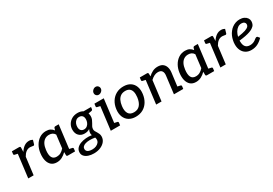

<svg xmlns="http://www.w3.org/2000/svg" viewBox="44 -1820 4390 3086"><g transform="rotate(-30 2239.0 -276.5)"><path d="M69 0 132 -509H190Q206 -509 212 -503Q218 -497 217 -482L214 -408Q247 -460 288 -489Q329 -518 380 -518Q400 -518 416 -513Q432 -508 445 -500L423 -425Q421 -419 415.5 -415.5Q410 -412 404 -412Q398 -412 379 -416Q360 -420 345 -420Q302 -420 268.5 -395Q235 -370 209 -322L169 0ZM160 -509 138 -424 71 -439Q60 -441 56 -447Q52 -453 53 -463L59 -509Z M601 7Q539 7 500.5 -25.5Q462 -58 446.5 -116.5Q431 -175 441 -253Q450 -327 484 -387Q518 -447 571.5 -482.5Q625 -518 693 -518Q741 -518 773 -501Q805 -484 828 -453L839 -489Q845 -509 867 -509H928L865 0H804Q782 0 781 -20L780 -78Q742 -39 698 -16Q654 7 601 7ZM644 -73Q685 -73 718.5 -91.5Q752 -110 782 -145L811 -386Q792 -416 766.5 -428.5Q741 -441 707 -441Q662 -441 628 -419Q594 -397 573 -355Q552 -313 545 -253Q534 -165 557.5 -119Q581 -73 644 -73ZM837 0 859 -85 927 -70Q937 -68 941 -62Q945 -56 944 -46L938 0Z M1188 181Q1132 181 1087.5 166Q1043 151 1017 122.5Q991 94 991 55Q991 7 1019 -24.5Q1047 -56 1093.5 -73.5Q1140 -91 1195 -95.5Q1250 -100 1302 -91Q1299 -100 1296.5 -109.5Q1294 -119 1294 -130Q1294 -145 1298.5 -161.5Q1303 -178 1313 -198Q1294 -185 1270.5 -178Q1247 -171 1215 -171Q1154 -171 1114 -210.5Q1074 -250 1074 -321Q1074 -374 1099.5 -418Q1125 -462 1171 -489Q1217 -516 1281 -516Q1308 -516 1333 -509.5Q1358 -503 1378 -490H1517L1513 -458Q1511 -436 1492 -431L1431 -420Q1435 -407 1437.5 -393.5Q1440 -380 1440 -366Q1440 -333 1428 -304.5Q1416 -276 1402 -254Q1389 -234 1377.5 -211Q1366 -188 1366 -161Q1366 -142 1375.5 -123.5Q1385 -105 1397 -88Q1409 -69 1418.5 -47Q1428 -25 1428 2Q1428 54 1397 94Q1366 134 1311.5 157.5Q1257 181 1188 181ZM1197 112Q1236 112 1267.5 98.5Q1299 85 1317.5 62Q1336 39 1336 10Q1336 2 1335 -5.5Q1334 -13 1332.5 -20Q1331 -27 1329 -31Q1275 -40 1230.5 -39.5Q1186 -39 1153.5 -29Q1121 -19 1103.5 -1.5Q1086 16 1086 42Q1086 65 1098.5 80.5Q1111 96 1135.5 104Q1160 112 1197 112ZM1243 -233Q1275 -233 1299 -252Q1323 -271 1335.5 -300.5Q1348 -330 1348 -362Q1348 -404 1327 -426Q1306 -448 1269 -448Q1236 -448 1213 -430Q1190 -412 1177.5 -383.5Q1165 -355 1165 -321Q1165 -278 1185.5 -255.5Q1206 -233 1243 -233Z M1601 0 1664 -509H1764L1701 0ZM1673 0 1695 -85 1763 -70Q1773 -68 1777 -62Q1781 -56 1780 -46L1774 0ZM1692 -509 1670 -424 1603 -439Q1592 -441 1588 -447Q1584 -453 1585 -463L1591 -509ZM1724 -598Q1697 -598 1679.5 -618Q1662 -638 1665 -665Q1668 -693 1691 -713.5Q1714 -734 1741 -734Q1770 -734 1787.5 -713.5Q1805 -693 1802 -665Q1799 -638 1775.5 -618Q1752 -598 1724 -598Z M2130 -517Q2206 -517 2256.5 -484.5Q2307 -452 2329.5 -393Q2352 -334 2342 -255Q2332 -177 2295.5 -117.5Q2259 -58 2200.5 -25.5Q2142 7 2065 7Q1991 7 1939.5 -25.5Q1888 -58 1864.5 -117.5Q1841 -177 1851 -255Q1861 -334 1898.5 -393Q1936 -452 1995.5 -484.5Q2055 -517 2130 -517ZM2075 -70Q2147 -70 2187.5 -118Q2228 -166 2239 -254Q2246 -314 2235.5 -355Q2225 -396 2196.5 -417.5Q2168 -439 2121 -439Q2071 -439 2037 -417Q2003 -395 1982.5 -353.5Q1962 -312 1955 -254Q1944 -169 1973 -119.5Q2002 -70 2075 -70Z M2443 0 2506 -509H2566Q2587 -509 2590 -489L2591 -438Q2628 -474 2671 -495.5Q2714 -517 2766 -517Q2822 -517 2856.5 -493Q2891 -469 2906 -425Q2921 -381 2914 -324L2873 0H2773L2813 -324Q2820 -378 2798.5 -408Q2777 -438 2726 -438Q2690 -438 2655.5 -420.5Q2621 -403 2589 -372L2543 0ZM2845 0 2867 -85 2935 -70Q2945 -68 2949 -62Q2953 -56 2952 -46L2946 0ZM2534 -509 2512 -424 2445 -439Q2434 -441 2430 -447Q2426 -453 2427 -463L2433 -509Z M3183 7Q3121 7 3082.5 -25.5Q3044 -58 3028.5 -116.5Q3013 -175 3023 -253Q3032 -327 3066 -387Q3100 -447 3153.5 -482.5Q3207 -518 3275 -518Q3323 -518 3355 -501Q3387 -484 3410 -453L3421 -489Q3427 -509 3449 -509H3510L3447 0H3386Q3364 0 3363 -20L3362 -78Q3324 -39 3280 -16Q3236 7 3183 7ZM3226 -73Q3267 -73 3300.5 -91.5Q3334 -110 3364 -145L3393 -386Q3374 -416 3348.5 -428.5Q3323 -441 3289 -441Q3244 -441 3210 -419Q3176 -397 3155 -355Q3134 -313 3127 -253Q3116 -165 3139.5 -119Q3163 -73 3226 -73ZM3419 0 3441 -85 3509 -70Q3519 -68 3523 -62Q3527 -56 3526 -46L3520 0Z M3635 0 3698 -509H3756Q3772 -509 3778 -503Q3784 -497 3783 -482L3780 -408Q3813 -460 3854 -489Q3895 -518 3946 -518Q3966 -518 3982 -513Q3998 -508 4011 -500L3989 -425Q3987 -419 3981.5 -415.5Q3976 -412 3970 -412Q3964 -412 3945 -416Q3926 -420 3911 -420Q3868 -420 3834.5 -395Q3801 -370 3775 -322L3735 0ZM3726 -509 3704 -424 3637 -439Q3626 -441 3622 -447Q3618 -453 3619 -463L3625 -509Z M4211 7Q4152 7 4109.5 -19Q4067 -45 4044 -92Q4021 -139 4021 -201Q4021 -221 4023 -241Q4025 -261 4030 -280Q4038 -318 4053.5 -353Q4069 -388 4093 -418Q4104 -433 4117.5 -446Q4131 -459 4145 -469Q4175 -491 4211 -503.5Q4247 -516 4287 -516Q4334 -516 4368.5 -499Q4403 -482 4421 -455Q4439 -428 4439 -397Q4439 -363 4425.5 -336Q4412 -309 4376 -286Q4352 -271 4316.5 -258.5Q4281 -246 4232 -236.5Q4183 -227 4118 -220Q4118 -215 4118.5 -206.5Q4119 -198 4119 -198Q4120 -136 4147.5 -103.5Q4175 -71 4231 -71Q4262 -71 4287.5 -80.5Q4313 -90 4330 -103Q4338 -110 4347.5 -117Q4357 -124 4366 -129Q4375 -134 4384 -134Q4395 -134 4402 -125L4427 -94Q4379 -44 4327 -18.5Q4275 7 4211 7ZM4128 -285Q4175 -292 4210.5 -299Q4246 -306 4270 -314Q4294 -322 4311 -332Q4334 -345 4342 -360.5Q4350 -376 4350 -393Q4350 -413 4332 -429Q4314 -445 4281 -445Q4242 -445 4211.5 -423.5Q4181 -402 4159.5 -366Q4138 -330 4128 -285Z"/></g></svg>

Font: Aleo Medium
Style: Italic
Weight: 500
Italic angle: -7°
Designer: Alessio Laiso
Foundry: Alessio Laiso
Version: Version 2.001;gftools[0.9.29]